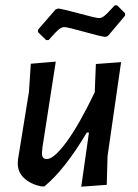

<svg xmlns="http://www.w3.org/2000/svg" viewBox="-20 -699 518 723"><path d="M421 -679 451 -649V-640L386 -563L376 -560Q354 -563 294 -580Q234 -597 222 -597Q217 -597 211.5 -594.5Q206 -592 200 -587Q194 -582 189.5 -577Q185 -572 176.5 -563Q168 -554 163 -548H154L123 -578V-587L189 -663L199 -667Q221 -664 281 -647.5Q341 -631 353 -631Q358 -631 363 -633Q368 -635 374.5 -640.5Q381 -646 385 -650Q389 -654 398 -664Q407 -674 412 -679ZM190 -467 140 -145 138 -124Q137 -100 156 -100Q183 -100 230.5 -164.5Q278 -229 337 -352V-357L341 -458L436 -465L385 -111L382 -3L286 4L315 -200H307Q223 -59 147 3H136Q96 -5 71 -28Q46 -51 47 -86L48 -100L89 -353L96 -459Z"/></svg>

Font: Alegreya Sans SC Medium
Style: Italic
Weight: 500
Italic angle: -7°
Designer: Juan Pablo del Peral
Foundry: Huerta Tipografica
Version: Version 2.007